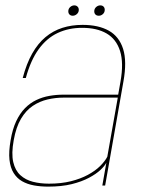

<svg xmlns="http://www.w3.org/2000/svg" viewBox="-20 -690 533 714"><path d="M159.5 4Q209 4 246.5 -5.2Q284 -14.5 310.8 -28.8Q337.5 -43 353.5 -58Q369.5 -73 375.5 -85L360.5 0H371L439 -387Q452.5 -462 437.8 -508.2Q423 -554.5 384.5 -576Q346 -597.5 287 -597.5Q246.5 -597.5 212 -586.5Q177.5 -575.5 149.2 -552Q121 -528.5 99.8 -491Q78.5 -453.5 64.5 -400H76Q94 -466 123.8 -507Q153.5 -548 194.2 -567.2Q235 -586.5 285.5 -586.5Q340.5 -586.5 376.5 -565.5Q412.5 -544.5 426.5 -500.2Q440.5 -456 428 -386L419.5 -338H217Q189.5 -338 163.8 -333.5Q138 -329 115 -318Q92 -307 73 -287.8Q54 -268.5 40.2 -239.2Q26.5 -210 19.5 -168.5Q12 -126 15.2 -96Q18.5 -66 30.8 -46.5Q43 -27 62.2 -16Q81.5 -5 106.2 -0.5Q131 4 159.5 4ZM162 -7Q130 -7 102.5 -14Q75 -21 55.8 -38.5Q36.5 -56 29.2 -87.5Q22 -119 31 -168.5Q39.5 -217 58 -248.2Q76.5 -279.5 102.2 -296.5Q128 -313.5 157.2 -320.2Q186.5 -327 216.5 -327H418L379 -107Q370 -90 352 -72.2Q334 -54.5 306.8 -39.8Q279.5 -25 243.5 -16Q207.5 -7 162 -7ZM250.5 -631.5Q259 -631.5 266 -637.8Q273 -644 273 -653.5Q273 -661 268.2 -665.5Q263.5 -670 256.5 -670Q248 -670 241 -663.8Q234 -657.5 234 -648Q234 -640.5 238.5 -636Q243 -631.5 250.5 -631.5ZM347.5 -631.5Q356 -631.5 362.8 -637.8Q369.5 -644 369.5 -653.5Q369.5 -661 365 -665.5Q360.5 -670 353 -670Q344.5 -670 337.5 -663.8Q330.5 -657.5 330.5 -648Q330.5 -640.5 335 -636Q339.5 -631.5 347.5 -631.5Z"/></svg>

Font: Anybody UltraCondensed Thin Thin
Style: Italic
Weight: 250
Italic angle: -10°
Version: Version 1.111